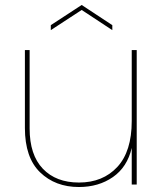

<svg xmlns="http://www.w3.org/2000/svg" viewBox="-20 -741 654 771"><path d="M529 -540V0H509V-147Q491 -70 433.5 -30Q376 10 297 10Q202 10 141 -49Q80 -108 80 -227V-540H99V-225Q99 -119 152 -63.5Q205 -8 297 -8Q393 -8 451 -70.5Q509 -133 509 -255V-540ZM431 -640V-620L308 -701L184 -620V-640L308 -721Z"/></svg>

Font: SVN-Poppins Thin
Style: Regular
Weight: 100
Designer: Ninad Kale (Devanagari), Jonny Pinhorn (Latin)
Foundry: Indian Type Foundry
Version: Version 3.002 2017